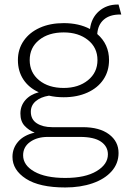

<svg xmlns="http://www.w3.org/2000/svg" viewBox="-20 -612 555 847"><path d="M345 -51Q419 -51 461 -19.5Q503 12 503 63Q503 109 472.5 143.5Q442 178 388.5 196.5Q335 215 268 215Q154 215 94.5 176.5Q35 138 35 80Q35 42 60 13Q85 -16 133 -27Q107 -37 88.5 -57Q70 -77 70 -111Q70 -145 91.5 -170Q113 -195 151 -205Q107 -225 83 -261.5Q59 -298 59 -347Q59 -395 84.5 -432Q110 -469 155.5 -489.5Q201 -510 261 -510Q328 -510 377 -484Q383 -533 416.5 -562.5Q450 -592 499 -592H503L515 -548H510Q464 -548 438 -525.5Q412 -503 409 -462Q461 -417 461 -347Q461 -298 436 -261Q411 -224 365.5 -203.5Q320 -183 261 -183Q226 -183 196 -190Q159 -184 137.5 -165.5Q116 -147 116 -119Q116 -85 142.5 -68Q169 -51 210 -51ZM261 -469Q194 -469 152.5 -435.5Q111 -402 111 -347Q111 -292 152.5 -258Q194 -224 261 -224Q326 -224 368 -258Q410 -292 410 -347Q410 -402 368 -435.5Q326 -469 261 -469ZM268 173Q356 173 406 143Q456 113 456 69Q456 34 425.5 13Q395 -8 333 -8H191Q144 -8 113 14Q82 36 82 73Q82 117 131.5 145Q181 173 268 173Z"/></svg>

Font: Work Sans Light
Style: Regular
Weight: 300
Designer: Wei Huang
Foundry: Wei Huang
Version: Version 2.012; ttfautohint (v1.8.3)